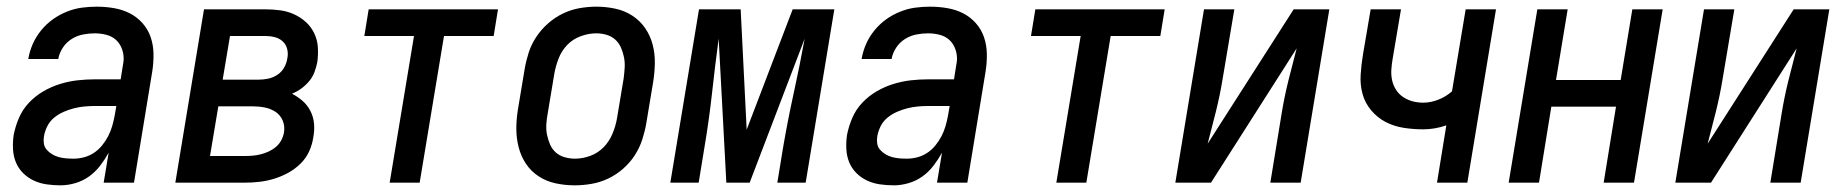

<svg xmlns="http://www.w3.org/2000/svg" viewBox="-20 -548 5540 576"><path d="M162 8Q140 8 119.5 5Q99 2 81 -6.5Q63 -15 49 -29Q35 -43 27.5 -61.5Q20 -80 19 -101Q18 -122 21 -143Q26 -169 37 -194.5Q48 -220 67 -240Q86 -260 110 -274Q134 -288 160 -296Q186 -304 212 -307Q238 -310 264 -310H342L348 -348Q349 -354 350 -360Q351 -366 351 -372Q351 -389 344.5 -404.5Q338 -420 326 -430Q314 -440 297.5 -444Q281 -448 264 -448Q247 -448 229 -444.5Q211 -441 195 -431Q179 -421 168.5 -405Q158 -389 155 -372V-371H65V-372Q69 -395 78.5 -416.5Q88 -438 103.5 -457Q119 -476 138.5 -490Q158 -504 180.5 -513Q203 -522 225.5 -525Q248 -528 270 -528Q297 -528 322.5 -523.5Q348 -519 369.5 -508Q391 -497 407.5 -478.5Q424 -460 432 -436.5Q440 -413 440.5 -387Q441 -361 437 -335L382 0H291L306 -90Q295 -70 280.5 -51Q266 -32 247 -18.5Q228 -5 205.5 1.5Q183 8 162 8ZM200 -72Q216 -72 231.5 -76Q247 -80 261 -89Q275 -98 286 -111.5Q297 -125 304.5 -139.5Q312 -154 316.5 -169.5Q321 -185 324 -201L329 -230H264Q249 -230 233 -228.5Q217 -227 201.5 -223Q186 -219 171 -212.5Q156 -206 143 -195.5Q130 -185 122.5 -170.5Q115 -156 112 -140Q110 -129 111.5 -118Q113 -107 120 -99Q127 -91 136 -85.5Q145 -80 155.5 -77Q166 -74 177.5 -73Q189 -72 200 -72Z M714 0H506L592 -520H776Q799 -520 821 -517Q843 -514 862.5 -505Q882 -496 897.5 -482Q913 -468 922.5 -448.5Q932 -429 933.5 -407Q935 -385 932 -362Q929 -347 923.5 -332Q918 -317 907.5 -304.5Q897 -292 884 -282.5Q871 -273 856 -267Q873 -258 887.5 -245.5Q902 -233 911 -215.5Q920 -198 922 -178Q924 -158 920 -137Q917 -115 907.5 -94Q898 -73 881 -56.5Q864 -40 843.5 -29Q823 -18 801.5 -11.5Q780 -5 758 -2.5Q736 0 714 0ZM648 -309H755Q770 -309 784.5 -312Q799 -315 812 -323.5Q825 -332 832.5 -345.5Q840 -359 842 -373Q845 -387 841.5 -401Q838 -415 828 -424Q818 -433 804.5 -436.5Q791 -440 776 -440H670ZM610 -80H714Q726 -80 738 -81Q750 -82 762 -85Q774 -88 786 -93.5Q798 -99 808 -107.5Q818 -116 824 -127.5Q830 -139 832 -151Q835 -170 828 -186.5Q821 -203 806.5 -212.5Q792 -222 774.5 -225.5Q757 -229 738 -229H635Z M1149 0 1222 -440H1073L1086 -520H1474L1461 -440H1312L1239 0Z M1704 8Q1675 8 1647 2Q1619 -4 1596 -19Q1573 -34 1558 -56.5Q1543 -79 1536 -106Q1529 -133 1529 -162Q1529 -191 1534 -221L1554 -341Q1558 -365 1566 -390Q1574 -415 1589 -437.5Q1604 -460 1624.5 -478Q1645 -496 1669 -507.5Q1693 -519 1718.5 -523.5Q1744 -528 1769 -528Q1798 -528 1826 -522Q1854 -516 1877 -501Q1900 -486 1915.5 -463.5Q1931 -441 1938 -414Q1945 -387 1944.5 -358Q1944 -329 1939 -299L1919 -179Q1915 -155 1907 -130Q1899 -105 1884.5 -82.5Q1870 -60 1849.5 -42Q1829 -24 1805 -12.5Q1781 -1 1755 3.5Q1729 8 1704 8ZM1705 -72Q1728 -72 1751 -80.5Q1774 -89 1791 -106.5Q1808 -124 1817.5 -147Q1827 -170 1831 -193L1851 -313Q1853 -329 1854 -345Q1855 -361 1852 -376Q1849 -391 1843 -405Q1837 -419 1826 -429Q1815 -439 1800 -443.5Q1785 -448 1769 -448Q1746 -448 1722.5 -439.5Q1699 -431 1682 -413.5Q1665 -396 1656 -373Q1647 -350 1643 -327L1623 -207Q1620 -191 1619 -175Q1618 -159 1621 -144Q1624 -129 1630 -115Q1636 -101 1647 -91Q1658 -81 1673.5 -76.5Q1689 -72 1705 -72Z M1991 0 2077 -520H2202L2220 -159L2358 -520H2483L2397 0H2312L2329 -104Q2343 -186 2361 -268Q2379 -350 2394 -432L2229 0H2159L2136 -432Q2125 -350 2116 -268Q2107 -186 2093 -104L2076 0Z M2662 8Q2640 8 2619.5 5Q2599 2 2581 -6.5Q2563 -15 2549 -29Q2535 -43 2527.5 -61.5Q2520 -80 2519 -101Q2518 -122 2521 -143Q2526 -169 2537 -194.5Q2548 -220 2567 -240Q2586 -260 2610 -274Q2634 -288 2660 -296Q2686 -304 2712 -307Q2738 -310 2764 -310H2842L2848 -348Q2849 -354 2850 -360Q2851 -366 2851 -372Q2851 -389 2844.5 -404.5Q2838 -420 2826 -430Q2814 -440 2797.5 -444Q2781 -448 2764 -448Q2747 -448 2729 -444.5Q2711 -441 2695 -431Q2679 -421 2668.5 -405Q2658 -389 2655 -372V-371H2565V-372Q2569 -395 2578.5 -416.5Q2588 -438 2603.5 -457Q2619 -476 2638.5 -490Q2658 -504 2680.5 -513Q2703 -522 2725.5 -525Q2748 -528 2770 -528Q2797 -528 2822.5 -523.5Q2848 -519 2869.5 -508Q2891 -497 2907.5 -478.5Q2924 -460 2932 -436.5Q2940 -413 2940.5 -387Q2941 -361 2937 -335L2882 0H2791L2806 -90Q2795 -70 2780.5 -51Q2766 -32 2747 -18.5Q2728 -5 2705.5 1.5Q2683 8 2662 8ZM2700 -72Q2716 -72 2731.5 -76Q2747 -80 2761 -89Q2775 -98 2786 -111.5Q2797 -125 2804.5 -139.5Q2812 -154 2816.5 -169.5Q2821 -185 2824 -201L2829 -230H2764Q2749 -230 2733 -228.5Q2717 -227 2701.5 -223Q2686 -219 2671 -212.5Q2656 -206 2643 -195.5Q2630 -185 2622.5 -170.5Q2615 -156 2612 -140Q2610 -129 2611.5 -118Q2613 -107 2620 -99Q2627 -91 2636 -85.5Q2645 -80 2655.5 -77Q2666 -74 2677.5 -73Q2689 -72 2700 -72Z M3149 0 3222 -440H3073L3086 -520H3474L3461 -440H3312L3239 0Z M3506 0 3592 -520H3683L3648 -312Q3640 -263 3628 -214.5Q3616 -166 3603 -117L3861 -520H3968L3882 0H3791L3825 -208Q3833 -257 3845 -305.5Q3857 -354 3870 -403L3613 0Z M4291 0 4319 -172Q4302 -166 4284.5 -163Q4267 -160 4250 -160Q4220 -160 4191 -164.5Q4162 -169 4137 -182Q4112 -195 4093.5 -217Q4075 -239 4067.5 -266.5Q4060 -294 4062 -324.5Q4064 -355 4069 -385L4092 -520H4183L4158 -372Q4155 -355 4154 -338.5Q4153 -322 4156.5 -306.5Q4160 -291 4168.5 -278Q4177 -265 4190 -256.5Q4203 -248 4218 -244Q4233 -240 4250 -240Q4272 -240 4295 -249Q4318 -258 4336 -274L4377 -520H4468L4382 0Z M4506 0 4592 -520H4683L4648 -308H4842L4877 -520H4968L4882 0H4791L4828 -228H4634L4597 0Z M5006 0 5092 -520H5183L5148 -312Q5140 -263 5128 -214.5Q5116 -166 5103 -117L5361 -520H5468L5382 0H5291L5325 -208Q5333 -257 5345 -305.5Q5357 -354 5370 -403L5113 0Z"/></svg>

Font: Iosevka Term Curly Md Obl
Style: Regular
Weight: 500
Italic angle: -9°
Designer: Belleve Invis
Foundry: Belleve Invis
Version: Version 32.3.0